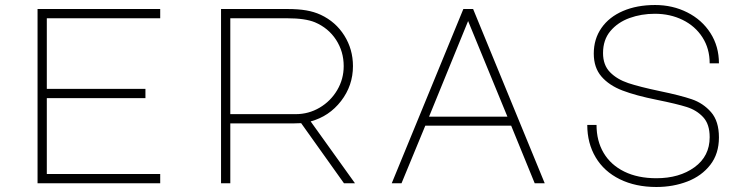

<svg xmlns="http://www.w3.org/2000/svg" viewBox="-20 -732 3000 767"><path d="M130 -696H620V-659H167V-377H561V-340H167V-37H620V0H130Z M1390 -468Q1390 -390 1342.5 -328.5Q1295 -267 1221 -247L1398 0H1354L1183 -240L1151 -239H900V0H863V-696H1128Q1172 -696 1203.5 -690.5Q1235 -685 1261 -673Q1321 -645 1355.5 -590Q1390 -535 1390 -468ZM1161 -276Q1213 -276 1257 -302Q1301 -328 1327 -372Q1353 -416 1353 -468Q1353 -526 1322.5 -573Q1292 -620 1238 -643Q1199 -659 1128 -659H900V-276Z M1831 -696H1870L2156 0H2116L2022 -230H1679L1584 0H1545ZM1694 -266H2007L1850 -648Z M2352 -518Q2352 -576 2382.5 -620Q2413 -664 2468.5 -688Q2524 -712 2597 -712Q2667 -712 2725.5 -682.5Q2784 -653 2818 -600Q2852 -547 2852 -479H2815Q2815 -538 2786 -583Q2757 -628 2707 -652.5Q2657 -677 2596 -677Q2542 -677 2495 -660Q2448 -643 2418.5 -608Q2389 -573 2389 -520Q2389 -472 2417 -443.5Q2445 -415 2490 -400Q2535 -385 2616 -368Q2698 -351 2743.5 -335.5Q2789 -320 2820.5 -284Q2852 -248 2852 -183Q2852 -118 2817.5 -73.5Q2783 -29 2726 -7Q2669 15 2602 15Q2519 15 2456 -16Q2393 -47 2359.5 -103.5Q2326 -160 2326 -233H2363Q2363 -169 2391.5 -121Q2420 -73 2474 -46.5Q2528 -20 2602 -20Q2694 -20 2754.5 -64Q2815 -108 2815 -184Q2815 -236 2789 -264Q2763 -292 2723.5 -304.5Q2684 -317 2605 -333Q2520 -350 2466.5 -370.5Q2413 -391 2382.5 -426.5Q2352 -462 2352 -518Z"/></svg>

Font: Major Mono Display
Style: Regular
Weight: 400
Designer: Emre Parlak
Foundry: Emre Parlak
Version: Version 2.000; ttfautohint (v1.8) -l 8 -r 50 -G 200 -x 14 -D